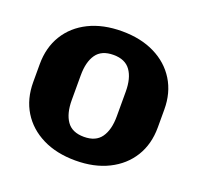

<svg xmlns="http://www.w3.org/2000/svg" viewBox="-103 -653 805 782"><g transform="rotate(20 299.0 -262.0)"><path d="M29 -224V-301.5Q29 -374 62.2 -428.2Q95.5 -482.5 156.2 -512.5Q217 -542.5 299 -542.5Q380.5 -542.5 441.2 -512.5Q502 -482.5 535.5 -428.2Q569 -374 569 -301.5V-224Q569 -151.5 535.5 -97.2Q502 -43 441.2 -12.8Q380.5 17.5 299 17.5Q217 17.5 156.2 -12.8Q95.5 -43 62.2 -97.2Q29 -151.5 29 -224ZM201.5 -209Q201.5 -151 224.5 -118Q247.5 -85 299 -85Q350 -85 373.2 -118Q396.5 -151 396.5 -209V-316.5Q396.5 -374.5 373.2 -407.2Q350 -440 299 -440Q247.5 -440 224.5 -407.2Q201.5 -374.5 201.5 -316.5Z"/></g></svg>

Font: MFEK Sans
Style: Bold
Weight: 700
Designer: Owen Earl
Foundry: indestructible type*
Version: Version 0.001; ttfautohint (v1.8.4.7-5d5b)